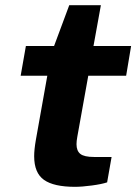

<svg xmlns="http://www.w3.org/2000/svg" viewBox="-20 -703 522 735"><path d="M267.1 12.2Q186 12.2 148.4 -14.4Q110.8 -41 110.8 -105Q110.8 -129.9 117.2 -167L161.1 -413.1H59.1L79.1 -526.9H187L245.1 -683.1H366.2L337.9 -526.9H481.9L462.9 -413.1H317.9L275.9 -179.2Q272.9 -162.6 272.9 -150.9Q272.9 -125.5 287.6 -113.8Q302.2 -102.1 339.8 -102.1H407.2L390.1 -4.9Q369.6 2 331.5 7.1Q293.5 12.2 267.1 12.2Z"/></svg>

Font: Archivo Expanded
Style: Bold Italic
Weight: 700
Width: 7
Italic angle: -10°
Designer: Hector Gatti
Foundry: Omnibus-Type
Version: Version 2.001